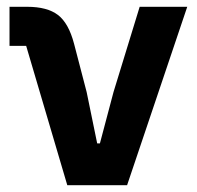

<svg xmlns="http://www.w3.org/2000/svg" viewBox="-20 -545 580 565"><path d="M354 0H178L57 -410H8V-525H60Q119 -525 150.5 -501Q182 -477 198 -416L235 -274L266 -123H274L314 -274L391 -525H531Z"/></svg>

Font: Aneliza
Style: Bold
Weight: 700
Designer: Mike Abbink, Paul van der Laan, Pieter van Rosmalen
Foundry: Bold Monday
Version: Version 3.0